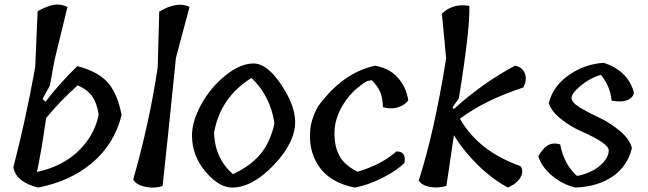

<svg xmlns="http://www.w3.org/2000/svg" viewBox="-20 -842 2910 862"><path d="M171 -398 184 -385Q245 -465 327 -545Q426 -520 470 -464Q509 -415 526 -325Q493 -195 394.5 -111.5Q296 -28 151 0Q51 -25 40 -91Q95 -302 138 -540L149 -792Q193 -816 223 -820.5Q253 -825 283 -811L225 -573L204 -458ZM146 -70Q262 -95 334 -166Q406 -237 423 -328Q415 -380 393.5 -410Q372 -440 329 -459Q252 -391 187 -312Q167 -169 146 -70Z M688 -540 695 -790Q776 -838 831 -811L770 -583Q729 -179 710 -7Q677 5 634.5 -3Q592 -11 578 -36Q652 -295 688 -540Z M842 -234Q842 -298 884 -374Q926 -450 992.5 -503.5Q1059 -557 1118.5 -557Q1178 -557 1240.5 -465Q1303 -373 1305 -299Q1307 -204 1210 -102Q1113 0 1022 0Q963 0 902.5 -71.5Q842 -143 842 -234ZM1109 -492Q969 -405 941 -246Q945 -130 1026 -60Q1107 -98 1151 -152.5Q1195 -207 1212 -288Q1195 -410 1109 -492Z M1664 -547Q1728 -536 1766 -493.5Q1804 -451 1813 -391Q1794 -367 1762.5 -359Q1731 -351 1699 -361Q1698 -405 1686.5 -430.5Q1675 -456 1649 -482L1628 -478Q1565 -441 1525 -379.5Q1485 -318 1482 -255.5Q1479 -193 1501.5 -147Q1524 -101 1586 -71Q1697 -105 1759 -162Q1804 -164 1796 -111Q1762 -76 1695 -42.5Q1628 -9 1571 0Q1464 -23 1416 -89Q1368 -155 1372 -243Q1373 -301 1407 -363Q1518 -516 1664 -547Z M2012 -361 2017 -352Q2146 -469 2292 -547Q2324 -542 2336 -513Q2348 -484 2329 -449Q2157 -393 2045 -309Q2128 -163 2317 -96Q2333 -73 2316.5 -45Q2300 -17 2260 0Q2190 -38 2126 -100.5Q2062 -163 2018 -235Q2007 -160 1984 -7Q1946 4 1909.5 -3Q1873 -10 1860 -32Q1930 -248 1983 -580L1964 -781Q2013 -828 2087 -816Q2092 -723 2040 -400Z M2713 -167Q2713 -198 2591 -252Q2544 -272 2499.5 -307Q2455 -342 2444 -379Q2462 -454 2532.5 -504Q2603 -554 2690 -560Q2798 -526 2826 -427Q2823 -404 2797.5 -393Q2772 -382 2726 -390Q2720 -454 2678 -506Q2629 -492 2587.5 -457.5Q2546 -423 2546 -402.5Q2546 -382 2584 -359Q2622 -336 2669.5 -314Q2717 -292 2762 -255Q2807 -218 2817 -177Q2798 -97 2731.5 -50.5Q2665 -4 2563 0Q2504 -14 2456.5 -55Q2409 -96 2397 -141Q2417 -176 2439.5 -189.5Q2462 -203 2495 -194Q2512 -103 2571 -52Q2636 -65 2674.5 -99Q2713 -133 2713 -167Z"/></svg>

Font: Tillana Medium
Style: Regular
Weight: 500
Designer: Lipi Raval (Devanagari, Latin), Jonny Pinhorn (Latin)
Foundry: Indian Type Foundry
Version: Version 2.003;PS 1.0;hotconv 1.0.79;makeotf.lib2.5.61930; tt